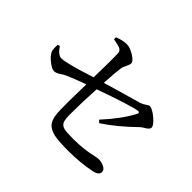

<svg xmlns="http://www.w3.org/2000/svg" viewBox="-153 -967 1158 1158"><g transform="rotate(45 426.5 -387.5)"><path d="M543 -35Q458 -35 421 -43Q374 -53 354 -82Q333 -113 333 -177Q331 -225 334 -345Q335 -380 335 -396Q254 -367 208 -346Q195 -340 178 -328Q157 -314 140 -314Q122 -314 90.5 -339Q59 -364 49 -386Q42 -401 44 -442L58 -447Q89 -400 118 -400Q160 -400 336 -457Q340 -610 337 -667Q336 -684 316 -693Q301 -699 261 -706L260 -723Q303 -740 336 -740Q365 -740 401 -717.5Q437 -695 437 -677Q437 -665 427 -646Q416 -626 414 -610Q408 -570 403 -477Q433 -486 502 -506Q613 -537 645 -547Q659 -551 677 -564Q691 -574 698 -574Q721 -574 759.5 -541.5Q798 -509 798 -489Q798 -476 772 -460Q754 -450 746 -442Q646 -344 555 -285L540 -300Q631 -399 677 -486Q682 -495 679 -500Q676 -505 666 -503Q614 -495 400 -419Q393 -306 393 -195Q394 -152 401 -137Q410 -118 434 -112Q456 -107 512 -107Q602 -107 680 -126Q699 -130 704 -130Q731 -130 751 -120Q776 -109 776 -89Q776 -62 732 -53Q646 -35 543 -35Z"/></g></svg>

Font: GenRyuMin TW M
Style: Regular
Weight: 500
Version: Version 1.501;PS 1;hotconv 16.6.51;makeotf.lib2.5.65220